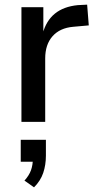

<svg xmlns="http://www.w3.org/2000/svg" viewBox="-20 -523 416 824"><path d="M72 0V-492H166V-378H163Q178 -434 215.5 -464.5Q253 -495 314 -501L354 -503L361 -414L294 -408Q237 -403 205.5 -367.5Q174 -332 174 -272V0ZM126 281 85 252Q105 230 113 207.5Q121 185 121 158L141 171H69V77H177V145Q177 185 165.5 219Q154 253 126 281Z"/></svg>

Font: Nunito Sans 10pt SemiCondensed SemiBold
Style: Regular
Weight: 600
Width: 4
Designer: Vernon Adams
Foundry: Vernon Adams
Version: Version 3.101;gftools[0.9.27]